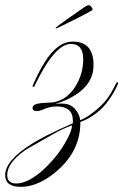

<svg xmlns="http://www.w3.org/2000/svg" viewBox="-44 -497 477 743"><path d="M37 226Q-24 226 -24 181Q-24 124 80 59Q102 45 141.5 25Q181 5 238 -20V-30Q238 -85 175 -85Q146 -85 120 -72Q107 -67 99 -67Q82 -67 82 -79Q82 -95 116 -98L162 -101Q215 -110 248 -163Q278 -211 278 -268Q278 -327 230 -327Q167 -327 88 -161H86L82 -162V-164Q92 -188 103 -210Q114 -232 127 -253Q177 -336 238 -336Q318 -336 318 -245Q318 -142 169 -94Q180 -96 187 -96Q194 -96 198 -96Q215 -96 229 -89Q242 -83 254 -65Q266 -46 266 -32Q283 -38 303 -52Q323 -66 341.5 -83Q360 -100 370 -114Q390 -142 405 -174Q408 -179 410 -179Q415 -179 412 -171Q405 -155 396.5 -140Q388 -125 377 -110Q359 -83 329 -59.5Q299 -36 267 -25Q268 101 149 186Q91 226 37 226ZM19 213Q68 213 132 152Q186 99 214 45Q234 9 235 -12Q215 -5 196 4Q177 13 160 23Q111 51 83.5 66.5Q56 82 51 86Q-16 134 -16 180Q-16 213 19 213ZM171 -388Q171 -390 182.5 -398.5Q194 -407 208 -417Q222 -427 229 -432Q249 -446 271 -461.5Q293 -477 299 -477Q305 -477 311 -468.5Q317 -460 312 -457Q306 -453 283.5 -441Q261 -429 233 -415.5Q205 -402 181 -390Q171 -385 171 -388Z"/></svg>

Font: Imperial Script
Style: Regular
Weight: 400
Designer: Robert E. Leuschke
Foundry: Robert E. Leuschke
Version: Version 1.010; ttfautohint (v1.8.3)